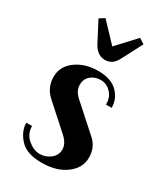

<svg xmlns="http://www.w3.org/2000/svg" viewBox="-180 -783 755 872"><g transform="rotate(30 198.0 -347.5)"><path d="M322 -206Q361 -172 361 -117.5Q361 -63 312 -26.5Q263 10 184.5 10Q106 10 70.5 -29.5Q35 -69 35 -113H65Q65 -72 95.5 -46Q126 -20 157.5 -20Q189 -20 213.5 -39.5Q238 -59 238 -89Q238 -119 207 -148L80 -262Q38 -300 38 -355.5Q38 -411 85.5 -445.5Q133 -480 201 -480Q269 -480 303 -446Q337 -412 337 -365H307V-372Q307 -403 285 -426.5Q263 -450 232 -450Q201 -450 180 -432Q159 -414 159 -383.5Q159 -353 187 -327ZM261 -578Q240 -538 201.5 -538Q163 -538 139 -578L82 -687L109 -704L200 -608L290 -705L318 -687Z"/></g></svg>

Font: Trochut
Style: Bold
Weight: 700
Designer: Andreu Balius
Foundry: Andreu Balius
Version: Version 1.001